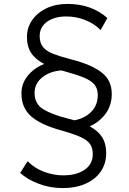

<svg xmlns="http://www.w3.org/2000/svg" viewBox="-20 -735 658 980"><path d="M300 225Q234 225 175.5 202.2Q117 179.5 83 147.5L121 88Q156.5 124 205.2 142Q254 160 302.5 160Q370.5 160 412 131.5Q453.5 103 453.5 51.5Q453.5 20 439.2 -0.2Q425 -20.5 390.5 -36Q356 -51.5 295.5 -68.5Q189 -97.5 139.2 -141Q89.5 -184.5 89.5 -258Q89.5 -309 121.8 -348.5Q154 -388 205.5 -408.5Q159.5 -432.5 138.5 -465.5Q117.5 -498.5 117.5 -546Q117.5 -594 144 -632.2Q170.5 -670.5 217.2 -692.8Q264 -715 324.5 -715Q446.5 -715 528 -643L493.5 -581.5Q460 -615.5 413.8 -633.2Q367.5 -651 318 -651Q257.5 -651 220 -623.8Q182.5 -596.5 182.5 -550.5Q182.5 -515 200.2 -494Q218 -473 254.2 -459.2Q290.5 -445.5 345 -431.5Q443.5 -406.5 497 -366.5Q550.5 -326.5 550.5 -255.5Q550.5 -198.5 520 -156Q489.5 -113.5 438 -90Q480.5 -67.5 501.2 -34.8Q522 -2 522 46Q522 100.5 494 140.8Q466 181 416 203Q366 225 300 225ZM328 -129.5Q345 -125.5 360 -121Q413 -131 446 -164.5Q479 -198 479 -250.5Q479 -282.5 462.2 -303Q445.5 -323.5 408 -339Q370.5 -354.5 308 -371.5Q300.5 -373.5 293.5 -375.5Q235 -371.5 195.8 -340.2Q156.5 -309 156.5 -260.5Q156.5 -204.5 201.2 -177.2Q246 -150 328 -129.5Z"/></svg>

Font: Geologica ExtraLight
Style: Regular
Weight: 200
Designer: Sindre Bremnes, Frode Helland
Foundry: Monokrom Skriftforlag AS
Version: Version 1.010; ttfautohint (v1.8.4.7-5d5b);gftools[0.9.28]